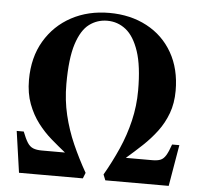

<svg xmlns="http://www.w3.org/2000/svg" viewBox="-52 -788 891 842"><g transform="rotate(5 393.5 -366.5)"><path d="M62 0 36 -182H67Q79 -151 89.5 -134.5Q100 -118 115 -112Q130 -106 153 -106H255Q225 -130 192.5 -158Q160 -186 132.5 -222Q105 -258 87.5 -304.5Q70 -351 70 -410Q70 -509 113 -581.5Q156 -654 229.5 -693.5Q303 -733 396 -733Q489 -733 561.5 -694.5Q634 -656 674.5 -585Q715 -514 715 -418Q715 -363 698.5 -318.5Q682 -274 654.5 -237.5Q627 -201 593 -169Q559 -137 523 -106H640Q662 -106 675.5 -111.5Q689 -117 699 -133.5Q709 -150 720 -182H752L721 0H442L432 -25Q466 -84 493 -145Q520 -206 535.5 -271.5Q551 -337 551 -405Q551 -513 529.5 -577Q508 -641 472 -669.5Q436 -698 390 -698Q346 -698 311 -672Q276 -646 255.5 -582.5Q235 -519 235 -406Q235 -335 250.5 -270Q266 -205 292.5 -145Q319 -85 353 -25L343 0Z"/></g></svg>

Font: Libre Bodoni Medium
Style: Regular
Weight: 500
Designer: Pablo Impallari, Rodrigo Fuenzalida
Foundry: Impallari Type
Version: Version 2.005;gftools[0.9.23]